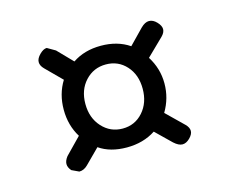

<svg xmlns="http://www.w3.org/2000/svg" viewBox="-55 -410 522 437"><g transform="rotate(-15 205.5 -191.0)"><path d="M306 -326Q316 -336 325.5 -336Q335 -336 343.5 -327Q352 -318 352 -310Q352 -302 344 -294L304 -255Q323 -225 323 -190Q323 -155 305 -125L345 -86Q353 -78 353 -70Q353 -62 344.5 -53.5Q336 -45 327 -45Q318 -45 307 -55L271 -90Q242 -71 203 -71Q164 -71 138 -89L104 -55Q95 -46 84 -46L67 -54Q60 -62 60 -70Q60 -78 67 -87L104 -125Q86 -154 86 -191Q86 -228 104 -257L67 -294Q59 -302 59 -310.5Q59 -319 68 -328Q77 -337 85 -337L104 -326L138 -291Q166 -310 205 -310Q244 -310 272 -291ZM253 -136.5Q272 -158 272 -191Q272 -224 253 -245Q234 -266 205 -266Q176 -266 156.5 -245Q137 -224 137 -191Q137 -158 156.5 -136.5Q176 -115 205 -115Q234 -115 253 -136.5Z"/></g></svg>

Font: Flamenco
Style: Regular
Weight: 400
Designer: Luciano Vergara
Foundry: Luciano Vergara
Version: Version 1.002